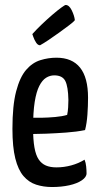

<svg xmlns="http://www.w3.org/2000/svg" viewBox="-20 -742 400 772"><path d="M189 10Q155 10 125.5 0.5Q96 -9 74.5 -34Q53 -59 41.5 -105Q30 -151 30 -224Q30 -318 45 -375Q60 -432 85 -461Q110 -490 142 -500Q174 -510 207 -510Q270 -510 302 -470Q334 -430 334 -349Q334 -316 331.5 -281Q329 -246 322 -219Q288 -212 246 -209Q204 -206 166 -204.5Q128 -203 103.5 -203Q79 -203 79 -203L80 -269Q80 -269 99 -268.5Q118 -268 145.5 -268.5Q173 -269 201.5 -271.5Q230 -274 250 -280Q253 -294 254 -310Q255 -326 255 -340Q254 -394 242.5 -416.5Q231 -439 198 -439Q181 -439 165.5 -429.5Q150 -420 138 -396.5Q126 -373 119.5 -332Q113 -291 113 -227Q113 -180 118.5 -149Q124 -118 135.5 -101Q147 -84 164.5 -76.5Q182 -69 207 -69Q237 -69 266.5 -77Q296 -85 320 -100Q325 -88 326.5 -72.5Q328 -57 328 -45Q328 -30 309 -17Q290 -4 258.5 3Q227 10 189 10ZM141 -560Q132 -560 125 -571Q118 -582 114 -593.5Q110 -605 110 -605Q127 -624 148.5 -644.5Q170 -665 191 -683Q212 -701 226.5 -711.5Q241 -722 244 -722Q258 -722 268.5 -700.5Q279 -679 281 -661Q276 -654 258 -640.5Q240 -627 218 -611Q196 -595 175 -581Q154 -567 141 -560Z"/></svg>

Font: Yanone Kaffeesatz
Style: Regular
Weight: 400
Designer: Yanone (Cyrillic: Daniel Pouzeot, Huerta Tipografica, and Cyreal)
Foundry: Yanone
Version: Version 2.003